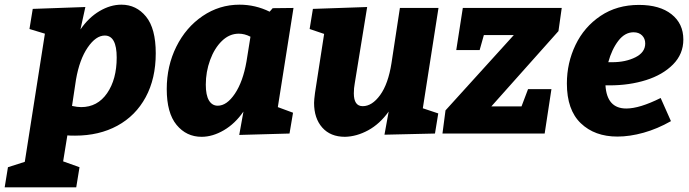

<svg xmlns="http://www.w3.org/2000/svg" viewBox="-89 -571 2946 821"><path d="M232 9Q210 9 199 8L181 119L251 144L237 230H-69L-55 144L17 121L103 -427L37 -447L51 -533L276 -541L255 -445Q290 -496 336.5 -523.5Q383 -551 430 -551Q494 -551 535.5 -500Q577 -449 577 -343Q577 -235 534 -155.5Q491 -76 413 -33.5Q335 9 232 9ZM236 -231 219 -118Q242 -113 258 -113Q328 -113 369 -172.5Q410 -232 410 -325Q410 -419 359 -419Q321 -419 286 -368Q251 -317 236 -231Z M1166 -537 1099 -113 1164 -89 1149 0 934 6 952 -94Q916 -42 868 -14Q820 14 773 14Q708 14 666 -37Q624 -88 624 -190Q624 -289 665 -371.5Q706 -454 777.5 -502.5Q849 -551 935 -551Q1003 -551 1064 -521L1077 -536ZM965 -308 982 -414Q957 -427 932 -427Q892 -427 860 -396Q828 -365 809.5 -314.5Q791 -264 791 -209Q791 -164 804.5 -141.5Q818 -119 842 -119Q881 -119 915.5 -170.5Q950 -222 965 -308Z M1786 -537 1719 -108 1785 -86 1771 0 1555 5 1573 -94Q1535 -41 1485.5 -14Q1436 13 1386 14Q1324 14 1289 -25.5Q1254 -65 1254 -131Q1254 -144 1258 -174L1297 -426L1235 -447L1249 -533L1481 -541L1428 -215Q1424 -194 1424 -172Q1424 -117 1462 -117Q1502 -117 1536.5 -164.5Q1571 -212 1585 -301L1621 -537Z M2313 -537 2299 -438 2012 -116H2141L2169 -190H2269L2240 0H1803L1816 -99L2108 -421H1980L1962 -357H1862L1890 -537Z M2518 -206H2500Q2506 -107 2589 -107Q2646 -107 2736 -152L2780 -53Q2722 -20 2663 -3.5Q2604 13 2551 13Q2454 13 2394.5 -44Q2335 -101 2335 -214Q2335 -302 2372 -379Q2409 -456 2479 -503Q2549 -550 2643 -550Q2732 -550 2782.5 -510Q2833 -470 2833 -402Q2833 -340 2789 -295.5Q2745 -251 2673.5 -228.5Q2602 -206 2518 -206ZM2512 -305H2529Q2586 -305 2628 -326Q2670 -347 2670 -385Q2670 -406 2656.5 -419.5Q2643 -433 2620 -433Q2583 -433 2555 -396.5Q2527 -360 2512 -305Z"/></svg>

Font: Bitter Pro ExtraBold
Style: Italic
Weight: 800
Italic angle: -9°
Designer: Sol Matas, and Bitter project Authors
Foundry: Sol Matas
Version: Version 1.010